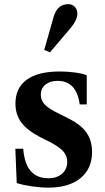

<svg xmlns="http://www.w3.org/2000/svg" viewBox="-20 -870 494 901"><path d="M207 10.5Q171 10.5 129.5 4.5Q88 -1.5 58.5 -11L52 -172H89Q99.5 -33.5 207 -33.5Q247 -33.5 271.2 -54.8Q295.5 -76 295.5 -110.5Q295.5 -138.5 277 -159.5Q258.5 -180.5 214.5 -203.5L168.5 -226.5Q108 -258 80.2 -295Q52.5 -332 52.5 -384Q52.5 -457.5 105.5 -496Q158.5 -534.5 260.5 -534.5Q297.5 -534.5 332 -529.8Q366.5 -525 387 -517V-380H354Q339.5 -490.5 250 -490.5Q214.5 -490.5 193 -472.8Q171.5 -455 171.5 -425.5Q171.5 -399 190.2 -379.2Q209 -359.5 256 -337L303 -313.5Q359.5 -285 385.8 -247.8Q412 -210.5 412 -156.5Q412 -78.5 357.8 -34Q303.5 10.5 207 10.5ZM214.5 -624.5 187.5 -635.5 231.5 -790Q248.5 -850.5 300.5 -850.5Q319 -850.5 331 -838Q343 -825.5 343 -806Q343 -776 311 -738Z"/></svg>

Font: Libre Caslon Text SemiBold
Style: Regular
Weight: 600
Designer: Pablo Impallari, Rodrigo Fuenzalida, Katja Schimmel
Foundry: Pablo Impallari, Rodrigo Fuenzalida
Version: Version 2.000